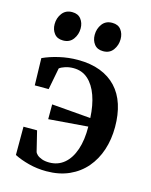

<svg xmlns="http://www.w3.org/2000/svg" viewBox="-116 -840 732 928"><g transform="rotate(15 249.5 -376.0)"><path d="M206 12Q160 12 117.8 1Q75.5 -10 44.5 -26V-167.5H112.5L137 -67.5Q138.5 -60.5 147.2 -52.2Q156 -44 171.8 -38.2Q187.5 -32.5 209 -32.5Q252.5 -32.5 283.8 -58.8Q315 -85 331.5 -133.8Q348 -182.5 347 -249L150.5 -233.5V-307.5L345.5 -291.5Q342.5 -354.5 325.5 -402.2Q308.5 -450 278.5 -476.8Q248.5 -503.5 205.5 -503.5Q183.5 -503.5 164.8 -497.5Q146 -491.5 136 -483.5L115 -374.5H45.5L42 -510Q77.5 -526.5 123.2 -537Q169 -547.5 215.5 -547.5Q280 -547.5 328 -529Q376 -510.5 408.2 -476Q440.5 -441.5 456.5 -392Q472.5 -342.5 472.5 -280Q472.5 -218 455 -165Q437.5 -112 403.5 -72.2Q369.5 -32.5 319.8 -10.2Q270 12 206 12ZM120.5 -619.5Q91.5 -619.5 76.5 -638.8Q61.5 -658 61.5 -685.5Q61.5 -716.5 79.2 -740Q97 -763.5 128.5 -763.5H129.5Q158.5 -763.5 173.5 -744.2Q188.5 -725 188.5 -697.5Q188.5 -667 171 -643.2Q153.5 -619.5 121.5 -619.5ZM321 -619.5Q292 -619.5 277 -638.8Q262 -658 262 -685.5Q262 -716.5 279.5 -740Q297 -763.5 329 -763.5H330Q359 -763.5 373.8 -744.2Q388.5 -725 388.5 -697.5Q388.5 -667 371.2 -643.2Q354 -619.5 322 -619.5Z"/></g></svg>

Font: Merriweather 72pt SemiBold
Style: Regular
Weight: 600
Version: Version 2.100